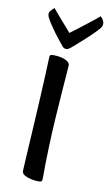

<svg xmlns="http://www.w3.org/2000/svg" viewBox="-99 -945 571 1006"><g transform="rotate(10 186.0 -441.5)"><path d="M179 13Q162 13 141.5 8.5Q121 4 106.5 -4.5Q92 -13 92 -27Q92 -31 94 -67.5Q96 -104 99.5 -162.5Q103 -221 107 -289.5Q111 -358 114.5 -425.5Q118 -493 120.5 -549Q123 -605 124 -637Q124 -645 127.5 -648.5Q131 -652 145 -652Q163 -652 183 -648Q203 -644 217.5 -635Q232 -626 232 -612Q232 -608 229 -570.5Q226 -533 221.5 -472Q217 -411 212 -334Q207 -257 204 -172Q201 -87 201 -3Q201 6 197 9.5Q193 13 179 13ZM204 -695Q195 -695 185 -703Q169 -722 150 -746.5Q131 -771 114.5 -795Q98 -819 90 -834Q81 -849 81 -862Q81 -870 90 -880Q99 -890 107 -896Q109 -893 120 -880Q131 -867 146.5 -849Q162 -831 178 -813Q194 -795 206 -781Q225 -795 249 -813.5Q273 -832 295.5 -849.5Q318 -867 334 -880Q350 -893 352 -896Q359 -889 365.5 -879.5Q372 -870 372 -859Q372 -847 365 -837Q360 -830 341.5 -811Q323 -792 299 -770Q275 -748 254 -729.5Q233 -711 223 -703Q212 -695 204 -695Z"/></g></svg>

Font: BriemHand
Style: Regular
Weight: 400
Designer: Gunnlaugur SE Briem, Eben Sorkin
Foundry: Sorkin Type
Version: Version 1.001; ttfautohint (v1.8.4.7-5d5b)